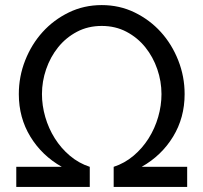

<svg xmlns="http://www.w3.org/2000/svg" viewBox="-20 -735 800 755"><path d="M44 -79H223Q145 -123 99.5 -197.5Q54 -272 54 -365Q54 -434 79 -497.5Q104 -561 147.5 -609Q191 -657 250.5 -686Q310 -715 380 -715Q450 -715 509.5 -686Q569 -657 612.5 -609Q656 -561 681 -497.5Q706 -434 706 -365Q706 -272 660.5 -197.5Q615 -123 537 -79H716V0H427V-79Q470 -93 505 -122.5Q540 -152 564.5 -191Q589 -230 602 -275Q615 -320 615 -365Q615 -415 598.5 -463Q582 -511 551.5 -549Q521 -587 477.5 -610Q434 -633 380 -633Q326 -633 282.5 -610Q239 -587 208.5 -549Q178 -511 161.5 -463Q145 -415 145 -365Q145 -320 158 -275Q171 -230 195.5 -191Q220 -152 255 -122.5Q290 -93 333 -79V0H44Z"/></svg>

Font: IngvarSans
Style: Regular
Weight: 500
Version: Version 3.000